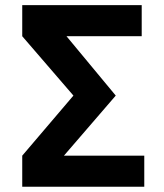

<svg xmlns="http://www.w3.org/2000/svg" viewBox="-20 -713 626 733"><path d="M64.9 0V-118.7L260.3 -348.1L64.9 -574.7V-693.4H521V-574.7H233.9L421.9 -348.1L224.1 -118.7H530.8V0Z"/></svg>

Font: Cascadia Mono
Style: Bold
Weight: 700
Monospace: yes
Designer: Aaron Bell
Foundry: Saja Typeworks
Version: Version 2404.023; ttfautohint (v1.8.4)